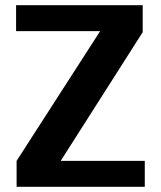

<svg xmlns="http://www.w3.org/2000/svg" viewBox="-20 -720 620 740"><path d="M538 -100V0H44V-100L366 -600H42V-700H530V-596L214 -100Z"/></svg>

Font: Krub
Style: Bold
Weight: 700
Version: Version 1.000; ttfautohint (v1.6)